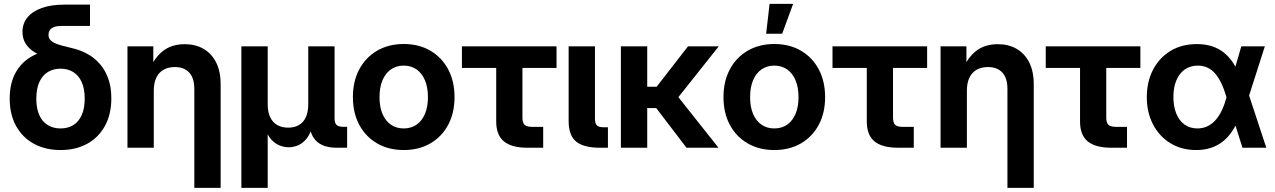

<svg xmlns="http://www.w3.org/2000/svg" viewBox="-20 -751 6483 976"><path d="M288.1 11.7Q210.9 11.7 152.6 -20Q94.2 -51.8 61.8 -110.6Q29.3 -169.4 29.3 -249.5Q29.3 -330.6 61.8 -386Q94.2 -441.4 152.6 -470.2Q210.9 -499 287.6 -499V-439.5Q242.7 -448.2 206.8 -461.2Q170.9 -474.1 145.8 -492.2Q120.6 -510.3 107.4 -534.2Q94.2 -558.1 94.2 -589.4Q94.2 -630.9 119.1 -661.9Q144 -692.9 191.7 -710.2Q239.3 -727.5 308.1 -727.5H437.5V-619.1H291Q270.5 -619.1 255.9 -614Q241.2 -608.9 233.9 -598.6Q226.6 -588.4 226.6 -573.2Q226.6 -555.7 239.3 -544.4Q252 -533.2 272.7 -526.1Q293.5 -519 317.4 -513.7Q341.3 -508.3 362.8 -502Q397 -492.7 429.7 -473.9Q462.4 -455.1 488.5 -424.8Q514.6 -394.5 530.3 -351.8Q545.9 -309.1 545.9 -251.5Q545.9 -169.9 513.4 -110.8Q481 -51.8 422.9 -20Q364.7 11.7 288.1 11.7ZM287.6 -98.1Q325.2 -98.1 352.8 -115.2Q380.4 -132.3 395.5 -166.3Q410.6 -200.2 410.6 -249.5Q410.6 -299.3 395.5 -333.3Q380.4 -367.2 352.8 -384.5Q325.2 -401.9 287.6 -401.9Q250.5 -401.9 222.7 -384.5Q194.8 -367.2 179.7 -333.3Q164.6 -299.3 164.6 -249.5Q164.6 -199.7 179.7 -166Q194.8 -132.3 222.7 -115.2Q250.5 -98.1 287.6 -98.1Z M761.7 -289.1V0H627.9V-515.6H759.3V-382.8H734.9Q759.8 -451.7 804.9 -489Q850.1 -526.4 918.9 -526.4Q973.6 -526.4 1014.6 -502.7Q1055.7 -479 1078.6 -433.6Q1101.6 -388.2 1101.6 -322.8V204.1H967.8V-299.3Q967.8 -354 941.9 -382.1Q916 -410.2 868.7 -410.2Q837.4 -410.2 813.2 -397.5Q789.1 -384.8 775.4 -357.9Q761.7 -331.1 761.7 -289.1Z M1207 204.1V-515.6H1340.8V-221.2Q1340.8 -181.2 1353.8 -154.5Q1366.7 -127.9 1390.1 -115Q1413.6 -102.1 1444.8 -102.1Q1476.1 -102.1 1499 -115Q1522 -127.9 1534.4 -154.5Q1546.9 -181.2 1546.9 -221.2V-515.6H1680.7V-147.9Q1680.7 -126 1690.7 -116.2Q1700.7 -106.4 1724.1 -106.4H1744.6V0H1691.9Q1621.6 0 1586.9 -35.2Q1552.2 -70.3 1552.2 -136.2V-185.5H1575.7Q1575.7 -130.9 1563.7 -95.2Q1551.8 -59.6 1532.5 -39.3Q1513.2 -19 1491 -10.7Q1468.8 -2.4 1447.8 -2.4Q1426.3 -2.4 1403.6 -10.7Q1380.9 -19 1361.3 -39.3Q1341.8 -59.6 1329.6 -95.2Q1317.4 -130.9 1317.4 -185.5H1340.8V204.1Z M2032.2 11.7Q1955.6 11.7 1897.2 -22Q1838.9 -55.7 1806.4 -116.2Q1773.9 -176.8 1773.9 -257.3Q1773.9 -337.9 1806.4 -398.7Q1838.9 -459.5 1897.2 -493.4Q1955.6 -527.3 2032.2 -527.3Q2109.4 -527.3 2167.5 -493.4Q2225.6 -459.5 2258.1 -398.7Q2290.5 -337.9 2290.5 -257.3Q2290.5 -176.8 2258.1 -116.2Q2225.6 -55.7 2167.5 -22Q2109.4 11.7 2032.2 11.7ZM2032.2 -98.1Q2069.8 -98.1 2097.4 -117.2Q2125 -136.2 2140.1 -172.1Q2155.3 -208 2155.3 -257.3Q2155.3 -307.1 2140.1 -343Q2125 -378.9 2097.4 -398.2Q2069.8 -417.5 2032.2 -417.5Q1995.1 -417.5 1967.3 -398.2Q1939.5 -378.9 1924.3 -343Q1909.2 -307.1 1909.2 -257.3Q1909.2 -207.5 1924.3 -171.9Q1939.5 -136.2 1967.3 -117.2Q1995.1 -98.1 2032.2 -98.1Z M2662.1 0Q2580.1 0 2541.3 -32.5Q2502.4 -64.9 2502.4 -133.3V-405.8H2328.1V-515.6H2809.1V-405.8H2635.7V-153.8Q2635.7 -127 2646.7 -116.5Q2657.7 -106 2687 -106Q2701.2 -106 2714.4 -106Q2727.5 -106 2741.2 -106V0Q2721.7 0 2701.9 0Q2682.1 0 2662.1 0Z M3031.2 0Q2946.3 0 2908.4 -31.5Q2870.6 -63 2870.6 -135.7V-515.6H3004.4V-148.9Q3004.4 -123 3014.2 -113.5Q3023.9 -104 3049.3 -104Q3054.2 -104 3060.1 -104Q3065.9 -104 3070.3 -104V0Q3060.5 0 3050.8 0Q3041 0 3031.2 0Z M3270 -515.6V0H3136.2V-515.6ZM3633.8 -515.6 3384.3 -201.7H3242.2L3233.4 -310.1H3317.9L3477.5 -515.6ZM3469.7 0 3310.5 -208.5 3408.2 -282.7 3632.3 0Z M3916 11.7Q3839.4 11.7 3781 -22Q3722.7 -55.7 3690.2 -116.2Q3657.7 -176.8 3657.7 -257.3Q3657.7 -337.9 3690.2 -398.7Q3722.7 -459.5 3781 -493.4Q3839.4 -527.3 3916 -527.3Q3993.2 -527.3 4051.3 -493.4Q4109.4 -459.5 4141.8 -398.7Q4174.3 -337.9 4174.3 -257.3Q4174.3 -176.8 4141.8 -116.2Q4109.4 -55.7 4051.3 -22Q3993.2 11.7 3916 11.7ZM3916 -98.1Q3953.6 -98.1 3981.2 -117.2Q4008.8 -136.2 4023.9 -172.1Q4039.1 -208 4039.1 -257.3Q4039.1 -307.1 4023.9 -343Q4008.8 -378.9 3981.2 -398.2Q3953.6 -417.5 3916 -417.5Q3878.9 -417.5 3851.1 -398.2Q3823.2 -378.9 3808.1 -343Q3793 -307.1 3793 -257.3Q3793 -207.5 3808.1 -171.9Q3823.2 -136.2 3851.1 -117.2Q3878.9 -98.1 3916 -98.1ZM3874.5 -579.6 3892.1 -731.4H4011.7L3956.1 -579.6Z M4545.9 0Q4463.9 0 4425 -32.5Q4386.2 -64.9 4386.2 -133.3V-405.8H4211.9V-515.6H4692.9V-405.8H4519.5V-153.8Q4519.5 -127 4530.5 -116.5Q4541.5 -106 4570.8 -106Q4585 -106 4598.1 -106Q4611.3 -106 4625 -106V0Q4605.5 0 4585.7 0Q4565.9 0 4545.9 0Z M4895 -289.1V0H4761.2V-515.6H4892.6V-382.8H4868.2Q4893.1 -451.7 4938.2 -489Q4983.4 -526.4 5052.2 -526.4Q5106.9 -526.4 5147.9 -502.7Q5189 -479 5211.9 -433.6Q5234.9 -388.2 5234.9 -322.8V204.1H5101.1V-299.3Q5101.1 -354 5075.2 -382.1Q5049.3 -410.2 5002 -410.2Q4970.7 -410.2 4946.5 -397.5Q4922.4 -384.8 4908.7 -357.9Q4895 -331.1 4895 -289.1Z M5629.9 0Q5547.9 0 5509 -32.5Q5470.2 -64.9 5470.2 -133.3V-405.8H5295.9V-515.6H5776.9V-405.8H5603.5V-153.8Q5603.5 -127 5614.5 -116.5Q5625.5 -106 5654.8 -106Q5668.9 -106 5682.1 -106Q5695.3 -106 5709 -106V0Q5689.5 0 5669.7 0Q5649.9 0 5629.9 0Z M6061 11.7Q5985.8 11.7 5929.2 -23.2Q5872.6 -58.1 5841.1 -118.9Q5809.6 -179.7 5809.6 -256.8Q5809.6 -335.4 5841.1 -396.2Q5872.6 -457 5929.7 -491.9Q5986.8 -526.9 6064.5 -526.9Q6106.4 -526.9 6140.6 -515.9Q6174.8 -504.9 6201.4 -483.6Q6228 -462.4 6248.3 -431.6Q6268.6 -400.9 6282.7 -360.8H6309.6L6327.1 -272.9L6417 0H6295.9L6213.9 -259.3Q6202.6 -298.3 6188.2 -328.1Q6173.8 -357.9 6156.5 -377.7Q6139.2 -397.5 6117.4 -407.5Q6095.7 -417.5 6068.8 -417.5Q6030.3 -417.5 6002.4 -397.7Q5974.6 -377.9 5959.7 -342.3Q5944.8 -306.6 5944.8 -258.3Q5944.8 -209.5 5959.5 -173.6Q5974.1 -137.7 6001.5 -117.9Q6028.8 -98.1 6066.9 -98.1Q6094.2 -98.1 6117.2 -108.9Q6140.1 -119.6 6158.4 -139.9Q6176.8 -160.2 6190.7 -189.5Q6204.6 -218.8 6214.8 -256.3L6290 -515.6H6409.7L6326.7 -256.3L6307.6 -157.7H6280.8Q6265.1 -116.2 6244.1 -84.7Q6223.1 -53.2 6196 -31.7Q6168.9 -10.3 6135.3 0.7Q6101.6 11.7 6061 11.7Z"/></svg>

Font: Inter Cardless Display
Style: Bold
Weight: 700
Designer: Rasmus Andersson
Foundry: rsms
Version: Version 4.001;git-9221beed3